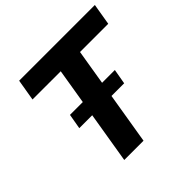

<svg xmlns="http://www.w3.org/2000/svg" viewBox="-182 -899 1071 1071"><g transform="rotate(-45 354.0 -363.5)"><path d="M686.8 -600.5 708.1 -727.3H110.8L89.5 -600.5H312.1L277.7 -392H176.5L160.9 -302.9H262.8L212.7 0H364.7L414.8 -302.9H514.9L530.5 -392H429.7L464.1 -600.5Z"/></g></svg>

Font: TID UI
Style: Bold Italic
Weight: 700
Italic angle: -9.39999°
Designer: The TID Project Authors
Foundry: Bakken & Bæck
Version: Version 1.001;hotconv 1.0.109;makeotfexe 2.5.65596